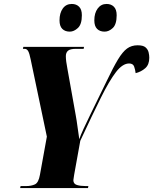

<svg xmlns="http://www.w3.org/2000/svg" viewBox="-20 -951 775 971"><path d="M82 0 84 -10H112Q138 -10 156.5 -18.5Q175 -27 182 -67L217 -260L135 -651Q129 -681 122.5 -692.5Q116 -704 105 -704H96L98 -714H405L403 -704H364Q335 -704 324 -694.5Q313 -685 313 -667Q313 -655 315 -639Q317 -623 321 -603L363 -368Q368 -341 372 -310Q376 -279 381 -247Q387 -266 403 -300.5Q419 -335 439 -376Q489 -477 521 -544Q553 -611 576.5 -650Q600 -689 622.5 -705.5Q645 -722 676 -722Q704 -722 716 -711.5Q728 -701 731.5 -686.5Q735 -672 735 -659Q735 -624 714.5 -606Q694 -588 666 -581Q664 -598 658.5 -614Q653 -630 633 -630Q600 -630 566.5 -586.5Q533 -543 490 -456.5Q447 -370 386 -239L355 -67Q351 -43 351 -40Q351 -21 369 -15.5Q387 -10 413 -10H427L425 0ZM509 -791Q485 -791 471 -805Q457 -819 457 -848Q457 -885 474 -908Q491 -931 519 -931Q542 -931 556 -917Q570 -903 570 -874Q570 -828 550.5 -809.5Q531 -791 509 -791ZM333 -791Q309 -791 295 -805Q281 -819 281 -848Q281 -885 297.5 -908Q314 -931 343 -931Q366 -931 380 -917Q394 -903 394 -874Q394 -828 374 -809.5Q354 -791 333 -791Z"/></svg>

Font: Noto Serif Display ExtraCondensed Black
Style: Italic
Weight: 900
Width: 2
Italic angle: -12°
Designer: Monotype Design Team
Foundry: Monotype Imaging Inc.
Version: Version 2.009